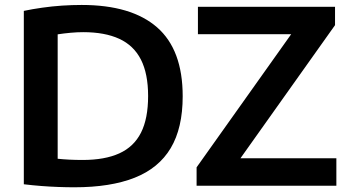

<svg xmlns="http://www.w3.org/2000/svg" viewBox="-20 -768 1446 794"><path d="M287.5 6.5Q255.5 6.5 221.2 5.2Q187 4 151.2 1.2Q115.5 -1.5 78.5 -6V-723Q114 -730.5 154.5 -736.2Q195 -742 236.8 -744.8Q278.5 -747.5 317.5 -747.5Q523.5 -747.5 629.5 -655Q735.5 -562.5 735.5 -370Q735.5 -238.5 686 -155.5Q636.5 -72.5 536.8 -33Q437 6.5 287.5 6.5ZM322 -106.5Q413.5 -106.5 473.5 -133.8Q533.5 -161 563 -219.2Q592.5 -277.5 592.5 -371Q592.5 -463 562.8 -521.5Q533 -580 473.2 -607.5Q413.5 -635 324 -635Q299.5 -635 272 -632.5Q244.5 -630 218.5 -626V-111.5Q242 -109 266.8 -107.8Q291.5 -106.5 322 -106.5ZM793 0V-76L1204 -654.5L1207 -626.5H798.5V-740H1365.5V-664L954.5 -85.5L951.5 -113.5H1371V0Z"/></svg>

Font: Encode Sans SC SemiExpanded SemiBold
Style: Regular
Weight: 600
Width: 6
Designer: Multiple Designers
Foundry: Impallari Type
Version: Version 3.002